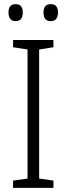

<svg xmlns="http://www.w3.org/2000/svg" viewBox="-20 -907 321 927"><path d="M238 0H43V-35L113 -45V-668L43 -679V-714H238V-679L169 -668V-45L238 -35ZM190 -847Q190 -805 225 -805Q260 -805 260 -847Q260 -887 225 -887Q190 -887 190 -847ZM21 -847Q21 -805 56 -805Q90 -805 90 -847Q90 -887 56 -887Q21 -887 21 -847Z"/></svg>

Font: Noto Sans UI SemiCondensed Light
Style: Regular
Weight: 300
Width: 4
Designer: Monotype Design Team
Foundry: Monotype Imaging Inc.
Version: Version 1.901